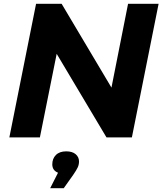

<svg xmlns="http://www.w3.org/2000/svg" viewBox="-20 -720 851 1006"><path d="M811 -700 671 0H538L277 -438L189 0H29L169 -700H303L564 -261L651 -700ZM394 126Q394 142 387.5 156.5Q381 171 363 197L314 266H243L284 185Q254 173 254 141Q254 111 273 92Q292 73 327 73Q359 73 376.5 88Q394 103 394 126Z"/></svg>

Font: Idrija
Style: Bold Italic
Weight: 700
Italic angle: -11.3°
Designer: Julieta Ulanovsky
Foundry: Julieta Ulanovsky
Version: Version 7.200